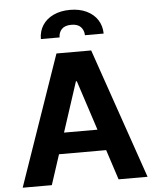

<svg xmlns="http://www.w3.org/2000/svg" viewBox="-61 -987 840 1038"><g transform="rotate(-5 359.0 -468.0)"><path d="M19.5 0 264.6 -707H453.1L697.3 0H540L486.8 -163.1H231L177.7 0ZM449.7 -277.3 361.3 -547.9H356.4L268.1 -277.3ZM358.4 -935.5Q409.2 -935.5 447.5 -917.2Q485.8 -898.9 506.8 -866.5Q527.8 -834 528.3 -792H426.8Q425.8 -819.3 409.2 -836.9Q392.6 -854.5 358.4 -854.5Q322.8 -854.5 305.9 -836.7Q289.1 -818.8 289.1 -792H187.5Q187.5 -834 208.3 -866.5Q229 -898.9 267.8 -917.2Q306.6 -935.5 358.4 -935.5Z"/></g></svg>

Font: Pretendard Std
Style: Bold
Weight: 700
Designer: Base glyphs from Inter by Rasmus Andersson; Hangeul glyphs from Noto Sans CJK(Source Han Sans) by Jang Soo-young and Kan
Foundry: Kil Hyung-jin
Version: Version 1.309